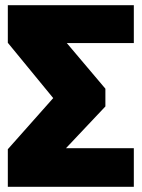

<svg xmlns="http://www.w3.org/2000/svg" viewBox="-20 -716 543 736"><path d="M493 -551H236L384 -376V-308L233 -148H493V0H10V-144L184 -340L10 -552V-696H493Z"/></svg>

Font: FiraGO Heavy
Style: Regular
Weight: 900
Designer: bBox Type
Foundry: bBox Type GmbH
Version: Version 1.001